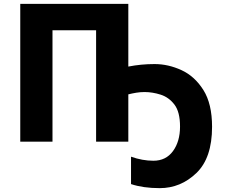

<svg xmlns="http://www.w3.org/2000/svg" viewBox="-20 -734 1164 995"><path d="M645 -714H85V0H252V-577H478V0H645V-245Q665 -250 686 -253.5Q707 -257 729 -257Q770 -257 812.5 -243.5Q855 -230 884 -192Q913 -154 913 -78Q913 -1 876.5 49Q840 99 775 99Q718 99 659 78V220Q722 241 808 241Q916 241 997.5 163Q1079 85 1079 -77Q1079 -196 1034 -267.5Q989 -339 920.5 -370.5Q852 -402 781 -402Q711 -402 645 -389Z"/></svg>

Font: Noto Sans UI Extra
Style: Regular
Weight: 800
Designer: Monotype Design Team
Foundry: Monotype Imaging Inc.
Version: Version 1.901